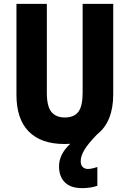

<svg xmlns="http://www.w3.org/2000/svg" viewBox="-20 -734 669 992"><path d="M397 99Q397 119 407.5 129Q418 139 434 139Q445 139 460 135.5Q475 132 483 129V226Q448 238 404 238Q345 238 315 208Q285 178 285 125Q285 63 343 9Q328 10 313 10Q192 10 128.5 -54.5Q65 -119 65 -244V-714H222V-254Q222 -185 245.5 -156Q269 -127 315 -127Q363 -127 385 -156.5Q407 -186 407 -255V-714H565V-247Q565 -105 482 -40Q436 7 416.5 39.5Q397 72 397 99Z"/></svg>

Font: Noto Sans Devanagari Condensed ExtraBold
Style: Regular
Weight: 800
Width: 3
Designer: Jelle Bosma - Monotype Design Team
Foundry: Monotype Imaging Inc.
Version: Version 2.004; ttfautohint (v1.8.4.7-5d5b)